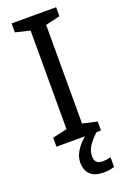

<svg xmlns="http://www.w3.org/2000/svg" viewBox="-175 -769 689 1045"><g transform="rotate(-20 169.5 -247.0)"><path d="M298 0H40V-52L124 -71V-642L40 -662V-714H298V-662L214 -642V-71L298 -52ZM204 116Q204 161 249 161Q266 161 277.5 158.5Q289 156 297 155V211Q283 215 269 217.5Q255 220 235 220Q182 220 157 195Q132 170 132 126Q132 97 146.5 70Q161 43 182.5 21Q204 -1 224 -15L272 0Q238 32 221 58.5Q204 85 204 116Z"/></g></svg>

Font: Noto Sans Tifinagh Tawellemmet
Style: Regular
Weight: 400
Designer: JamraPatel
Foundry: JamraPatel LLC
Version: Version 2.006; ttfautohint (v1.8.4.7-5d5b)